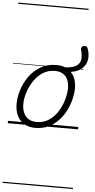

<svg xmlns="http://www.w3.org/2000/svg" viewBox="-86 -1056 795 1602"><g transform="rotate(5 311.0 -255.0)"><path d="M231 19Q175 19 136.5 -4.5Q98 -28 78.5 -70.5Q59 -113 59 -168Q59 -223 78 -284Q97 -345 135 -398.5Q173 -452 230 -485.5Q287 -519 363 -519Q384 -519 402 -516Q420 -513 436 -506Q502 -509 532 -530.5Q562 -552 565 -587.5Q568 -623 555 -666Q552 -677 557.5 -685Q563 -693 573.5 -696Q584 -699 594 -696.5Q604 -694 608 -683Q627 -635 621 -590Q615 -545 582 -513.5Q549 -482 486 -472Q509 -449 521 -415Q533 -381 533 -339Q533 -298 521.5 -249.5Q510 -201 486.5 -153.5Q463 -106 426.5 -67Q390 -28 341.5 -4.5Q293 19 231 19ZM237 -31Q297 -31 341.5 -61Q386 -91 415.5 -138Q445 -185 460 -237.5Q475 -290 475 -334Q475 -376 461.5 -406Q448 -436 421 -452.5Q394 -469 355 -469Q297 -469 252.5 -440Q208 -411 177.5 -364.5Q147 -318 131 -266.5Q115 -215 115 -170Q115 -128 129.5 -96.5Q144 -65 171 -48Q198 -31 237 -31ZM0 490H589V500H0ZM0 -20H589V0H0ZM0 -505H589V-500H0ZM0 -1010H589V-1000H0Z"/></g></svg>

Font: Playwrite RO Guides
Style: Regular
Weight: 400
Designer: Veronika Burian, José Scaglione
Foundry: TypeTogether
Version: Version 1.003